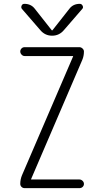

<svg xmlns="http://www.w3.org/2000/svg" viewBox="-20 -975 540 995"><path d="M188.5 -819.3 93.8 -928.7Q87.9 -935.5 91.8 -945.3Q95.7 -955.1 106.4 -955.1Q141.6 -955.1 161.1 -928.7L248 -818.4Q249 -817.4 250 -817.4L252 -818.4L338.9 -928.7Q358.4 -955.1 393.6 -955.1Q403.3 -955.1 408.2 -945.3Q413.1 -935.5 406.2 -928.7L311.5 -819.3Q287.1 -790 250 -790Q212.9 -790 188.5 -819.3ZM93.8 -66.4 358.4 -681.6V-682.6L359.4 -683.6Q359.4 -684.6 358.4 -684.6H107.4Q98.6 -684.6 91.8 -691.9Q85 -699.2 85 -708Q85 -716.8 91.3 -723.6Q97.7 -730.5 107.4 -730.5H391.6Q400.4 -730.5 407.7 -723.6Q415 -716.8 415 -708Q415 -684.6 406.2 -664.1L141.6 -47.9V-46.9L140.6 -45.9Q140.6 -44.9 141.6 -44.9H391.6Q400.4 -44.9 407.7 -38.1Q415 -31.2 415 -22Q415 -12.7 408.2 -6.3Q401.4 0 391.6 0H107.4Q98.6 0 91.8 -6.3Q85 -12.7 85 -22.5Q85 -44.9 93.8 -66.4Z"/></svg>

Font: Rounded Mgen+ 1m light
Style: Regular
Weight: 200
Designer: [Source Han Sans]
Ryoko NISHIZUKA  (kana & ideographs); Paul D. Hunt (Latin, Greek & Cyrillic); Wenlong ZHANG  (bopomofo
Version: Version 1.059.20150602